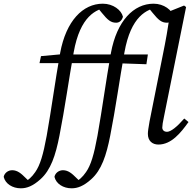

<svg xmlns="http://www.w3.org/2000/svg" viewBox="-189 -770 1044 1040"><path d="M-76 250C-44 250 -11 238 30 201C86 151 112 72 133 -35C162 -181 184 -342 210 -486C245 -683 331 -721 396 -731V-738H336V-733L363 -700C394 -662 411 -647 440 -647C456 -647 470 -656 477 -679C469 -715 424 -750 368 -750C260 -750 169 -657 137 -484C109 -327 91 -187 64 -35C45 69 28 125 2 162C-17 190 -37 206 -56 217V220H-26V217L-51 193C-73 171 -94 152 -123 152C-145 152 -165 167 -169 188C-160 226 -121 250 -76 250ZM25 -428H156H419L427 -475H165V-478L33 -466L25 -428ZM669 13C739 13 790 -50 832 -109L809 -128C769 -82 736 -56 715 -56C702 -56 690 -64 690 -79C690 -89 693 -110 699 -137L819 -732L808 -740L733 -710C721 -615 708 -547 694 -478L621 -112C615 -77 612 -59 612 -45C612 -6 637 13 669 13ZM199 250C231 250 264 238 305 201C361 151 387 72 408 -35C437 -181 459 -342 485 -486C520 -683 606 -721 671 -731V-738H611V-733L638 -700C669 -662 686 -647 715 -647C731 -647 745 -656 752 -679C744 -715 699 -750 643 -750C535 -750 444 -657 412 -484C384 -327 366 -187 339 -35C320 69 303 125 277 162C258 190 238 206 219 217V220H249V217L224 193C202 171 181 152 152 152C130 152 110 167 106 188C115 226 154 250 199 250ZM300 -428H431L604 -422L612 -475H440V-478L308 -466L300 -428Z"/></svg>

Font: Source Serif 4 Variable
Style: Italic
Weight: 400
Italic angle: -12°
Designer: Frank Grießhammer
Foundry: Adobe Systems Incorporated
Version: Version 4.004;hotconv 1.0.116;makeotfexe 2.5.65601